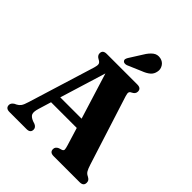

<svg xmlns="http://www.w3.org/2000/svg" viewBox="-249 -1074 1223 1223"><g transform="rotate(45 363.0 -462.0)"><path d="M233 -29.5Q233 0 198.5 0H45Q10 0 10 -29.5Q10 -46.5 30 -59.5L43.5 -66Q57.5 -73 67.2 -86.2Q77 -99.5 87 -133.5L225.5 -582.5Q233 -607 229.8 -618.5Q226.5 -630 210.5 -638Q186 -650 186 -670.5Q186 -700 221 -700H496.5Q531.5 -700 531.5 -670.5Q531.5 -649 506.5 -637.5Q495 -632.5 492.8 -623.8Q490.5 -615 496.5 -595.5L645.5 -128Q655 -98 663.5 -84Q672 -70 687 -63.5Q701 -56 706.2 -48.8Q711.5 -41.5 711.5 -29.5Q711.5 0 677 0H442.5Q407.5 0 407.5 -29.5Q407.5 -49.5 430 -59.5L451.5 -66Q463 -70.5 463 -80.2Q463 -90 456 -112.5L419.5 -231.5H188L161.5 -144.5Q151 -110 157.2 -93.5Q163.5 -77 191.5 -65.5L211 -59Q233 -49 233 -29.5ZM207.5 -295H399.5L303 -606ZM388.5 -861.5Q407.5 -893.5 429.8 -910.8Q452 -928 481.5 -922Q508.5 -916 521.5 -894.2Q534.5 -872.5 529.5 -850Q525 -823.5 506 -807.5Q487 -791.5 455 -779.5L362.5 -740Q354 -737 345 -737.8Q336 -738.5 331 -745Q325.5 -751.5 327.5 -759.5Q329.5 -767.5 334.5 -776Z"/></g></svg>

Font: Fraunces 72pt S050
Style: Bold
Weight: 700
Version: Version 1.000; ttfautohint (v1.8.3)